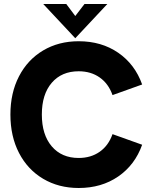

<svg xmlns="http://www.w3.org/2000/svg" viewBox="-20 -921 753 959"><path d="M32 -349Q32 -457 75 -540Q118 -623 195.5 -669Q273 -715 373 -715Q487 -715 570.5 -657.5Q654 -600 690 -499L542 -446Q522 -503 478 -534Q434 -565 373 -565Q288 -565 238.5 -507.5Q189 -450 189 -349Q189 -248 238.5 -190Q288 -132 373 -132Q434 -132 478 -163Q522 -194 542 -251L690 -198Q654 -97 570.5 -39.5Q487 18 373 18Q273 18 195.5 -28Q118 -74 75 -157Q32 -240 32 -349ZM196 -901H311L356 -841L402 -901H516L356 -730Z"/></svg>

Font: Hanken Grotesk Black
Style: Regular
Weight: 900
Designer: Alfredo Marco Pradil
Foundry: Hanken Design Co.
Version: Version 3.014